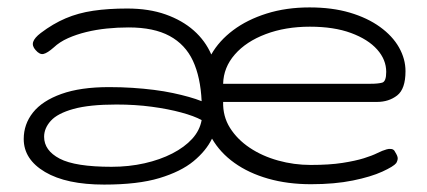

<svg xmlns="http://www.w3.org/2000/svg" viewBox="-20 -485 1151 518"><path d="M323 -462Q382 -462 427 -446Q472 -430 503 -402.5Q534 -375 550 -338Q571 -375 609 -403.5Q647 -432 699.5 -448.5Q752 -465 815 -465Q876 -465 923.5 -451Q971 -437 1005 -412.5Q1039 -388 1056.5 -357Q1074 -326 1074 -293Q1074 -245 1051.5 -227.5Q1029 -210 997 -210H582Q581 -171 600.5 -140Q620 -109 653.5 -86.5Q687 -64 730 -52Q773 -40 818 -40Q869 -40 904 -45.5Q939 -51 961.5 -58Q984 -65 998 -72Q1012 -79 1023 -82Q1029 -84 1036 -83Q1043 -82 1046 -75Q1053 -64 1053 -58Q1053 -52 1049 -45Q1042 -36 1011.5 -22Q981 -8 932 2Q883 12 819 12Q756 12 703.5 -3Q651 -18 612.5 -45.5Q574 -73 552 -111Q536 -78 502 -50Q468 -22 410 -4.5Q352 13 261 13Q159 13 101.5 -21Q44 -55 44 -110Q44 -150 69 -181.5Q94 -213 145.5 -231.5Q197 -250 274 -250Q307 -250 337.5 -248Q368 -246 395.5 -242.5Q423 -239 446.5 -234Q470 -229 489.5 -223.5Q509 -218 524 -212Q521 -277 500.5 -321Q480 -365 437.5 -388Q395 -411 327 -411Q297 -411 268 -408Q239 -405 212.5 -398.5Q186 -392 163.5 -382Q141 -372 125 -357Q108 -342 97.5 -339.5Q87 -337 76 -350Q66 -361 69.5 -372Q73 -383 90 -396Q123 -421 157 -435.5Q191 -450 231.5 -456Q272 -462 323 -462ZM582 -259H980Q1000 -259 1011 -262Q1022 -265 1022 -291Q1022 -324 997.5 -351.5Q973 -379 927 -396Q881 -413 816 -413Q750 -413 697 -393Q644 -373 613.5 -338Q583 -303 582 -259ZM281 -35Q328 -35 370 -44.5Q412 -54 445 -71Q478 -88 498.5 -110.5Q519 -133 524 -161Q504 -172 469 -181.5Q434 -191 389.5 -197Q345 -203 294 -203Q221 -203 178 -191Q135 -179 117 -159Q99 -139 99 -116Q99 -79 141 -57Q183 -35 281 -35Z"/></svg>

Font: Fredoka SemiExpanded Light
Style: Regular
Weight: 300
Width: 6
Designer: Ben Nathan
Foundry: Milena B. Brandão, Ben Nathan
Version: Version 2.001